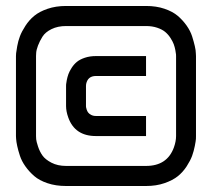

<svg xmlns="http://www.w3.org/2000/svg" viewBox="-20 -620 740 640"><path d="M200.2 -600.1H466.8Q501 -600.1 528.3 -590.8Q555.7 -581.5 572.8 -566.9Q589.8 -552.2 602.3 -534.4Q614.7 -516.6 620.4 -498.8Q626 -481 629.4 -466.3Q632.8 -451.7 632.8 -442.4L633.3 -433.1V-166.5Q633.3 -163.1 633.1 -157Q632.8 -150.9 629.4 -133.5Q626 -116.2 620.4 -100.6Q614.7 -85 602.3 -65.7Q589.8 -46.4 572.8 -32.7Q555.7 -19 528.3 -9.5Q501 0 466.8 0H200.2Q166 0 138.4 -9.3Q110.8 -18.6 94 -33.2Q77.1 -47.9 64.7 -65.4Q52.2 -83 46.4 -100.8Q40.5 -118.7 37.4 -133.3Q34.2 -147.9 33.7 -157.2L33.2 -166.5V-433.1Q33.2 -436.5 33.7 -442.6Q34.2 -448.7 37.4 -466.1Q40.5 -483.4 46.4 -499Q52.2 -514.6 64.7 -533.9Q77.1 -553.2 94 -567.1Q110.8 -581.1 138.4 -590.6Q166 -600.1 200.2 -600.1ZM100.1 -433.1V-166.5Q100.1 -162.6 100.6 -155.8Q101.1 -148.9 106.7 -131.8Q112.3 -114.7 121.6 -101.6Q130.9 -88.4 151.6 -77.6Q172.4 -66.9 200.2 -66.9H466.8Q537.1 -66.9 559.6 -128.4Q566.9 -148.9 566.9 -166.5V-433.1Q566.9 -435.1 566.7 -438.7Q566.4 -442.4 564.5 -452.9Q562.5 -463.4 559.1 -472.7Q555.7 -481.9 548.1 -493.7Q540.5 -505.4 530.5 -513.7Q520.5 -522 503.9 -527.6Q487.3 -533.2 466.8 -533.2H200.2Q172.4 -533.2 151.6 -522.9Q130.9 -512.7 121.6 -497.8Q112.3 -482.9 106.7 -468.3Q101.1 -453.6 100.6 -443.4ZM466.8 -433.1V-366.7H299.8Q272.5 -366.7 267.1 -339.8Q266.6 -333.5 266.6 -333.5V-266.6Q266.6 -265.1 266.8 -262.9Q267.1 -260.7 268.8 -255.1Q270.5 -249.5 273.7 -245.1Q276.9 -240.7 283.7 -237.1Q290.5 -233.4 299.8 -233.4H466.8V-166.5H299.8Q229.5 -166.5 207.5 -228.5Q200.2 -249 200.2 -266.6V-333.5Q200.2 -335.4 200.4 -339.1Q200.7 -342.8 202.6 -353Q204.6 -363.3 208 -372.8Q211.4 -382.3 218.8 -393.8Q226.1 -405.3 236.1 -413.6Q246.1 -421.9 262.7 -427.5Q279.3 -433.1 299.8 -433.1Z"/></svg>

Font: Malkor
Style: Regular
Weight: 400
Version: Version 1.3